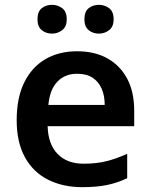

<svg xmlns="http://www.w3.org/2000/svg" viewBox="-20 -764 621 794"><path d="M299 -552Q372 -552 424.5 -522.5Q477 -493 506 -438.5Q535 -384 535 -306V-242H177Q179 -168 218 -127.5Q257 -87 326 -87Q379 -87 420.5 -97.5Q462 -108 506 -128V-27Q466 -8 423 1Q380 10 320 10Q241 10 179.5 -20.5Q118 -51 83.5 -113Q49 -175 49 -267Q49 -360 80.5 -423.5Q112 -487 168 -519.5Q224 -552 299 -552ZM299 -459Q249 -459 217.5 -426.5Q186 -394 180 -330H413Q413 -368 400.5 -397Q388 -426 363 -442.5Q338 -459 299 -459ZM135 -684Q135 -716 152.5 -730Q170 -744 195 -744Q219 -744 237.5 -730Q256 -716 256 -684Q256 -654 237.5 -639.5Q219 -625 195 -625Q170 -625 152.5 -639.5Q135 -654 135 -684ZM329 -684Q329 -716 346.5 -730Q364 -744 389 -744Q413 -744 431.5 -730Q450 -716 450 -684Q450 -654 431.5 -639.5Q413 -625 389 -625Q364 -625 346.5 -639.5Q329 -654 329 -684Z"/></svg>

Font: Noto Sans Thai SemiBold
Style: Regular
Weight: 600
Version: Version 2.001